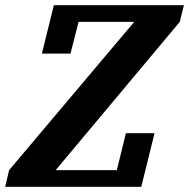

<svg xmlns="http://www.w3.org/2000/svg" viewBox="-54 -718 727 738"><path d="M-19 -64 462 -634H248L217 -512H107L153 -698H653L637 -634L160 -64H395L430 -206H540L489 0H-34Z"/></svg>

Font: IBM Plex Serif
Style: Bold Italic
Weight: 700
Italic angle: -14°
Designer: Mike Abbink, Paul van der Laan, Pieter van Rosmalen
Foundry: Bold Monday
Version: Version 3.001